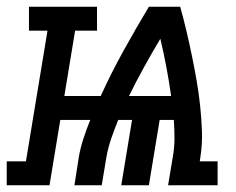

<svg xmlns="http://www.w3.org/2000/svg" viewBox="-82 -550 702 570"><path d="M-62 0V-71H-5L59 -459H4V-530H206V-459H141L109 -265H217Q248 -333 284.5 -399Q321 -465 360 -530H453Q463 -494 471.5 -458Q480 -422 487.5 -385.5Q495 -349 501.5 -312Q508 -275 512 -237.5Q516 -200 517.5 -161.5Q519 -123 513 -84L511 -71H564V0H417L431 -84Q436 -112 436 -139.5Q436 -167 434 -194H392L360 0H278L310 -194H269Q258 -167 248.5 -139.5Q239 -112 234 -84L220 0H139L152 -84Q157 -112 166 -139.5Q175 -167 186 -194H97L65 0ZM301 -265H426Q420 -308 412 -350.5Q404 -393 394 -435Q369 -393 345.5 -350.5Q322 -308 301 -265Z"/></svg>

Font: Iosevka Curly Slab MdExObl
Style: Regular
Weight: 500
Width: 7
Italic angle: -9°
Monospace: yes
Designer: Belleve Invis
Foundry: Belleve Invis
Version: Version 11.1.0; ttfautohint (v1.8.3)